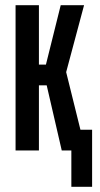

<svg xmlns="http://www.w3.org/2000/svg" viewBox="-20 -580 385 740"><path d="M40 0V-560H130V-331H157L214 -560H304L235 -302L290 -80H335V140H255V0H218L160 -251H130V0Z"/></svg>

Font: Tektur Condensed
Style: Regular
Weight: 400
Width: 3
Designer: Adam Jagosz
Foundry: Adam Jagosz
Version: Version 1.005;gftools[0.9.30]